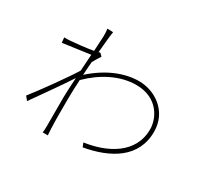

<svg xmlns="http://www.w3.org/2000/svg" viewBox="-157 -995 1314 1236"><g transform="rotate(30 500.0 -376.5)"><path d="M351 -613C347 -612 343 -611 339 -610C346 -687 352 -749 356 -768L313 -770C316 -751 316 -730 316 -713C316 -702 313 -659 310 -603C254 -593 176 -585 144 -583C131 -582 116 -581 100 -582L104 -544C171 -554 267 -566 307 -572C305 -534 302 -491 299 -450C256 -379 130 -204 75 -135L98 -107C161 -197 245 -314 296 -393C292 -329 289 -274 289 -246V-27C289 -11 287 10 286 17H324C323 2 322 -11 321 -28C318 -111 319 -147 319 -246C319 -289 321 -340 324 -394C417 -486 535 -549 656 -549C819 -549 875 -423 875 -348C877 -163 704 -80 545 -58L557 -28C743 -61 907 -151 905 -347C904 -494 781 -579 659 -579C561 -579 442 -538 326 -434C328 -467 330 -501 333 -533C345 -554 358 -576 370 -594Z"/></g></svg>

Font: Noto Sans CJK Thin
Style: Regular
Weight: 100
Designer: Ryoko NISHIZUKA (kana & ideographs); Paul D. Hunt (Latin, Greek & Cyrillic); Wenlong ZHANG (bopomofo); Sandoll Communica
Foundry: Adobe Systems Incorporated
Version: Version 1.000;PS 1;hotconv 1.0.78;makeotf.lib2.5.61930